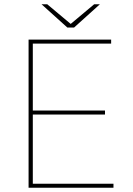

<svg xmlns="http://www.w3.org/2000/svg" viewBox="-20 -887 628 907"><path d="M115 0H516V-19H135V-346H476V-365H135V-681H505V-700H115ZM298 -757H330L452 -867H425L314 -774L203 -867H176Z"/></svg>

Font: Chess Sans Thin
Style: Regular
Weight: 100
Designer: Wolf Bōese
Foundry: Wolf Bōese
Version: Version 7.223;Glyphs 3.3 (3306)